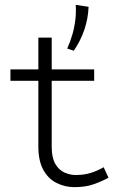

<svg xmlns="http://www.w3.org/2000/svg" viewBox="-20 -757 485 791"><path d="M287 14Q247 14 212.5 -3.5Q178 -21 158 -58Q138 -95 138 -154V-602H193V-152Q193 -107 208 -81.5Q223 -56 246 -46Q269 -36 292 -36Q327 -36 355 -45Q383 -54 407 -68L427 -25Q400 -10 366 2Q332 14 287 14ZM23 -424V-471H368V-424ZM292 -737 345 -729Q343 -680 327.5 -634.5Q312 -589 284 -548L257 -557Q270 -586 278.5 -616Q287 -646 290.5 -676.5Q294 -707 292 -737Z"/></svg>

Font: BioRhyme Light
Style: Regular
Weight: 300
Designer: Aoife Mooney
Foundry: Aoife Mooney Type
Version: Version 1.600;gftools[0.9.33]